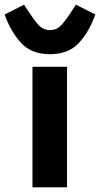

<svg xmlns="http://www.w3.org/2000/svg" viewBox="-63 -802 428 822"><path d="M76 -516H224V0H76ZM-43 -740 40 -782 61 -750 63 -747Q89 -707 107 -690Q125 -673 151 -673Q177 -673 195 -690Q213 -707 239 -747L241 -750L262 -782L345 -740Q320 -668 275.5 -619Q231 -570 151 -570Q71 -570 26.5 -619Q-18 -668 -43 -740Z"/></svg>

Font: iA Writer Quattro V
Style: Regular
Weight: 400
Designer: Mike Abbink, Paul van der Laan, Pieter van Rosmalen, Oliver Reichenstein
Foundry: Information Architects Inc.
Version: Version 2.000